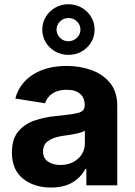

<svg xmlns="http://www.w3.org/2000/svg" viewBox="-20 -858 624 889"><path d="M216.3 10.3Q138.2 10.3 86.7 -30.5Q35.2 -71.3 35.2 -152.3Q35.2 -213.4 63.7 -248.3Q92.3 -283.2 139.2 -299.6Q186 -315.9 239.7 -320.8Q311 -327.6 341.6 -335.2Q372.1 -342.8 372.1 -369.1V-371.6Q372.1 -405.3 350.6 -423.8Q329.1 -442.4 288.6 -442.4Q248 -442.4 222.4 -424.8Q196.8 -407.2 188.5 -379.9L50.8 -401.9Q70.3 -473.1 133.1 -512.9Q195.8 -552.7 289.1 -552.7Q349.6 -552.7 403.1 -533.7Q456.5 -514.6 489.7 -473.9Q522.9 -433.1 522.9 -368.2V0H379.9V-76.2H375.5Q355.5 -37.6 316.2 -13.7Q276.9 10.3 216.3 10.3ZM179.2 -157.2Q179.2 -126 201.9 -110.1Q224.6 -94.2 259.3 -94.2Q309.1 -94.2 341.1 -123Q373 -151.9 373 -194.8V-252.9Q364.3 -247.1 345.5 -242.2Q326.7 -237.3 305.7 -234.1Q284.7 -231 268.1 -228.5Q228 -222.7 203.6 -205.8Q179.2 -189 179.2 -157.2ZM296.9 -604Q263.2 -604 235.6 -619.6Q208 -635.3 191.9 -661.9Q175.8 -688.5 175.8 -720.7Q175.8 -752.9 191.9 -779.8Q208 -806.6 235.6 -822.5Q263.2 -838.4 296.9 -838.4Q330.6 -838.4 358.2 -822.5Q385.7 -806.6 401.9 -779.8Q418 -752.9 418 -720.7Q418 -688.5 401.9 -661.9Q385.7 -635.3 358.2 -619.6Q330.6 -604 296.9 -604ZM241.7 -720.7Q241.7 -699.7 257.6 -683.3Q273.4 -667 296.9 -667Q320.3 -667.5 336.4 -683.6Q352.5 -699.7 352.5 -720.7Q352.5 -742.2 336.4 -758.5Q320.3 -774.9 296.9 -774.4Q273.4 -774.4 257.6 -758.3Q241.7 -742.2 241.7 -720.7Z"/></svg>

Font: Konkhmer Sleokchher
Style: Regular
Weight: 400
Designer: Suon May Sophanith
Version: Version 1.000; ttfautohint (v1.8.4.7-5d5b);gftools[0.9.23]